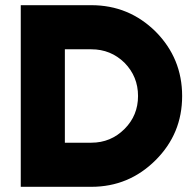

<svg xmlns="http://www.w3.org/2000/svg" viewBox="-20 -720 747 740"><path d="M332 -530Q407 -530 460 -478Q512 -425 512 -350Q512 -275 460 -223Q407 -170 332 -170H230V-530ZM332 -700H60V0H332Q477 0 580 -103Q631 -154 656.5 -215.5Q682 -277 682 -350Q682 -495 580 -598Q477 -700 332 -700Z"/></svg>

Font: Unageo
Style: Black
Weight: 900
Designer: Richard Sepsi
Foundry: Richard Sepsi
Version: Version 2.000